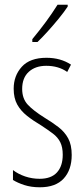

<svg xmlns="http://www.w3.org/2000/svg" viewBox="-20 -784 357 814"><path d="M284 -127Q284 -64 250 -27Q216 10 149 10Q112 10 83 0.5Q54 -9 35 -21V-63Q57 -46 86.5 -36Q116 -26 148 -26Q197 -26 221.5 -53Q246 -80 246 -128Q246 -160 235.5 -181Q225 -202 204.5 -217.5Q184 -233 155 -252Q121 -272 94.5 -293Q68 -314 53 -341Q38 -368 38 -408Q38 -463 72.5 -501Q107 -539 177 -539Q237 -539 281 -510L265 -479Q228 -505 176 -505Q130 -505 102 -479.5Q74 -454 74 -407Q74 -366 97.5 -340.5Q121 -315 169 -285Q202 -265 228 -245Q254 -225 269 -197.5Q284 -170 284 -127ZM267 -756Q251 -732 228.5 -704.5Q206 -677 182 -650.5Q158 -624 139 -606H117V-618Q150 -658 175 -692Q200 -726 224 -764H267Z"/></svg>

Font: Noto Sans Khmer UI ExtraCondensed ExtraLight
Style: Regular
Weight: 200
Width: 2
Designer: Danh Hong and the Monotype Design Team
Foundry: Monotype Imaging Inc.
Version: Version 2.002; ttfautohint (v1.8.4.7-5d5b)